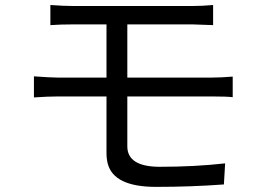

<svg xmlns="http://www.w3.org/2000/svg" viewBox="-20 -730 1040 765"><path d="M826.2 -345.7H487.3V-144.5Q489.3 -66.4 614.3 -65.4Q756.8 -65.4 877 -79.1L872.1 4.9Q741.2 14.6 601.6 14.6Q433.6 14.6 409.2 -78.1Q404.3 -97.7 404.3 -120.1V-345.7H210Q171.9 -345.7 115.2 -341.8V-425.8Q183.6 -420.9 210 -420.9H404.3V-632.8H271.5Q221.7 -632.8 180.7 -629.9V-710Q235.4 -706.1 271.5 -706.1H747.1Q785.2 -706.1 829.1 -710V-629.9Q754.9 -632.8 747.1 -632.8H487.3V-420.9H824.2Q860.4 -420.9 907.2 -424.8V-342.8Q882.8 -345.7 826.2 -345.7Z"/></svg>

Font: Taipei Sans TC Beta
Style: Regular
Weight: 400
Designer: JT Foundry
Foundry: JT Foundry
Version: Version 1.000